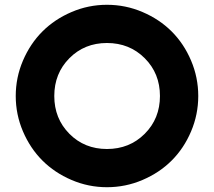

<svg xmlns="http://www.w3.org/2000/svg" viewBox="-20 -780 903 810"><path d="M431.2 9.8Q353 9.8 281.7 -20.8Q210.4 -51.3 158.9 -102.8Q107.4 -154.3 76.9 -225.6Q46.4 -296.9 46.4 -375Q46.4 -453.1 76.9 -524.4Q107.4 -595.7 158.9 -647.2Q210.4 -698.7 281.7 -729.2Q353 -759.8 431.2 -759.8Q509.8 -759.8 581.3 -729.2Q652.8 -698.7 704.3 -647.2Q755.9 -595.7 786.1 -524.4Q816.4 -453.1 816.4 -375Q816.4 -296.9 786.1 -225.6Q755.9 -154.3 704.3 -102.8Q652.8 -51.3 581.3 -20.8Q509.8 9.8 431.2 9.8ZM431.2 -151.4Q526.4 -151.4 590.6 -215.6Q654.8 -279.8 654.8 -375Q654.8 -470.2 590.6 -534.4Q526.4 -598.6 431.2 -598.6Q336.4 -598.6 272.7 -534.4Q209 -470.2 209 -375Q209 -279.8 272.7 -215.6Q336.4 -151.4 431.2 -151.4Z"/></svg>

Font: Now Alt
Style: Bold
Weight: 700
Designer: Alfredo Marco Pradil
Foundry: Alfredo Marco Pradil
Version: Version 1.002;PS 001.002;hotconv 1.0.88;makeotf.lib2.5.64775